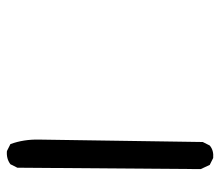

<svg xmlns="http://www.w3.org/2000/svg" viewBox="-60 -396 621 540"><g transform="rotate(-90 250.0 -125.5)"><path d="M76.2 164.1 56.6 154.3 44.9 128.9 48.8 -386.7 58.6 -406.2Q74.2 -418 95.7 -416L115.2 -406.2Q128.9 -369.1 127.9 -325.2Q127 -281.2 121.1 134.8L111.3 154.3Q97.7 166 76.2 164.1Z"/></g></svg>

Font: NaikaiFont
Style: Regular
Weight: 400
Version: Version 1.67